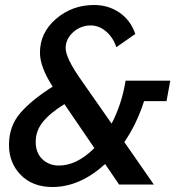

<svg xmlns="http://www.w3.org/2000/svg" viewBox="-20 -739 724 769"><path d="M647 -334H557Q528 -243 478 -170L596 0H457L401 -82Q300 10 190 10Q111 10 63.5 -38Q16 -86 16 -159Q16 -234 61.5 -286.5Q107 -339 191 -392Q140 -471 140 -528Q140 -608 204.5 -663.5Q269 -719 357 -719Q414 -719 458.5 -688.5Q503 -658 522 -603L446 -550Q433 -589 405 -613Q377 -637 343 -637Q303 -637 273 -610Q243 -583 243 -546Q243 -507 304 -420L427 -244Q468 -322 483 -416H662ZM216 -76Q288 -76 358 -146L238 -322Q180 -286 151.5 -250.5Q123 -215 123 -171Q123 -127 149.5 -101.5Q176 -76 216 -76Z"/></svg>

Font: Raleway-v4020 SemiBold
Style: Italic
Weight: 600
Italic angle: -12°
Designer: Matt McInerney, Pablo Impallari, Rodrigo Fuenzalida
Foundry: Matt McInerney, Pablo Impallari, Rodrigo Fuenzalida
Version: Version 4.020;PS 004.020;hotconv 1.0.88;makeotf.lib2.5.64775